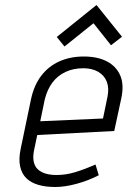

<svg xmlns="http://www.w3.org/2000/svg" viewBox="-20 -736 510 768"><path d="M468 -589 366 -716 207 -588 238 -550 354 -643 424 -555ZM116 -134 129 -196 437 -212 465 -342Q477 -397 461 -434Q445 -471 407.5 -490.5Q370 -510 315 -510Q261 -510 217.5 -490.5Q174 -471 145 -433Q116 -395 104 -339L63 -142Q54 -100 60.5 -70.5Q67 -41 85.5 -23Q104 -5 133.5 3.5Q163 12 201 12Q239 12 285.5 -0.5Q332 -13 375 -35L362 -78Q319 -59 281.5 -47.5Q244 -36 206 -36Q182 -36 163 -41.5Q144 -47 131.5 -58.5Q119 -70 115 -89Q111 -108 116 -134ZM410 -349 392 -262 141 -251 159 -338Q169 -378 189.5 -405.5Q210 -433 241.5 -448Q273 -463 313 -463Q348 -463 372.5 -449Q397 -435 407 -409.5Q417 -384 410 -349Z"/></svg>

Font: Advent Pro
Style: Italic
Weight: 400
Italic angle: -12°
Designer: VivaRado, Andreas Kalpakidis
Foundry: VivaRado, Andreas Kalpakidis
Version: Version 3.000